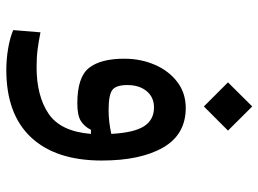

<svg xmlns="http://www.w3.org/2000/svg" viewBox="-128 -479 842 626"><g transform="rotate(90 293.0 -166.0)"><path d="M208 234.4Q173.3 234.4 138.4 228.5Q103.5 222.7 78.1 211.9L85.4 123Q114.3 128.9 140.4 132.3Q166.5 135.7 199.2 135.7Q292.5 135.7 350.6 96.7Q408.7 57.6 416.5 -41.5H403.3Q392.6 -20 374.3 -8.5Q356 2.9 316.9 2.9Q231.4 2.9 201.4 -35.2Q171.4 -73.2 171.4 -149.9Q171.4 -204.1 191.2 -249.8Q210.9 -295.4 247.1 -323Q283.2 -350.6 332 -350.6Q418.5 -350.6 460.9 -276.9Q503.4 -203.1 503.4 -76.7Q503.4 72.8 428 153.6Q352.5 234.4 208 234.4ZM416.5 -107.9Q412.6 -182.1 391.6 -214.6Q370.6 -247.1 330.6 -247.1Q296.9 -247.1 277.1 -223.1Q257.3 -199.2 257.3 -160.2Q257.3 -123.5 273.2 -111.3Q289.1 -99.1 338.4 -99.1Q359.4 -99.1 377.7 -101.3Q396 -103.5 416.5 -107.9ZM327.1 -409.7 248.5 -488.3 327.1 -567.4 405.8 -488.3Z"/></g></svg>

Font: Cascadia Code NF
Style: Regular
Weight: 400
Monospace: yes
Designer: Aaron Bell
Foundry: Saja Typeworks
Version: Version 2404.023; ttfautohint (v1.8.4)